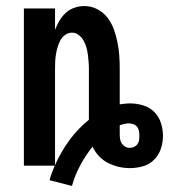

<svg xmlns="http://www.w3.org/2000/svg" viewBox="-20 -548 559 635"><path d="M218 67 144 48Q147 36 151.5 24Q156 12 161 0H59V-520H162V-449Q168 -465 176.5 -479.5Q185 -494 197.5 -505.5Q210 -517 226.5 -522.5Q243 -528 259 -528Q282 -528 302 -517.5Q322 -507 335.5 -489.5Q349 -472 356.5 -451Q364 -430 368.5 -408Q373 -386 374.5 -364Q376 -342 376 -320V-203Q385 -204 393.5 -205Q402 -206 411 -206Q432 -206 453.5 -199.5Q475 -193 490 -178Q505 -163 512 -142Q519 -121 519 -99Q519 -77 512 -56Q505 -35 489.5 -19.5Q474 -4 452.5 2Q431 8 409 8Q390 8 371.5 3.5Q353 -1 336.5 -9.5Q320 -18 307 -32Q294 -46 286 -63Q263 -34 245.5 -1.5Q228 31 218 67ZM162 -2Q181 -45 209 -83.5Q237 -122 274 -152V-320Q274 -332 273 -344Q272 -356 270.5 -368Q269 -380 265.5 -392Q262 -404 256 -414.5Q250 -425 240 -432.5Q230 -440 218 -440Q206 -440 195.5 -432.5Q185 -425 179.5 -414.5Q174 -404 170.5 -392Q167 -380 165 -368Q163 -356 162.5 -344Q162 -332 162 -320ZM409 -59Q416 -59 423 -62Q430 -65 434.5 -71Q439 -77 440 -84.5Q441 -92 441 -99Q441 -107 439.5 -115Q438 -123 433 -129Q428 -135 420.5 -137.5Q413 -140 405 -140Q398 -140 390.5 -138Q383 -136 376 -134V-105Q376 -97 377 -89Q378 -81 382.5 -74Q387 -67 394 -63Q401 -59 409 -59Z"/></svg>

Font: Iosevka Curly
Style: Bold
Weight: 700
Monospace: yes
Designer: Belleve Invis
Foundry: Belleve Invis
Version: Version 22.1.2; ttfautohint (v1.8.4)